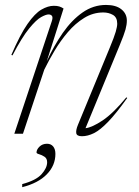

<svg xmlns="http://www.w3.org/2000/svg" viewBox="-20 -542 564 778"><path d="M30.5 -317.5 26 -319.5Q61.5 -402 91.5 -445Q121.5 -488 148 -503.2Q174.5 -518.5 198 -518.5Q211.5 -518.5 220.2 -515.8Q229 -513 237.5 -507.5L169.5 -293.5Q198.5 -357 234.5 -408.8Q270.5 -460.5 314.2 -491.2Q358 -522 409.5 -522Q450 -522 472 -504.2Q494 -486.5 494 -458.5Q494 -442.5 488.5 -422.2Q483 -402 464.5 -357.5L326.5 -22.5Q353 -25.5 395.8 -54Q438.5 -82.5 492 -147.5L495.5 -145Q451 -82.5 418.5 -48.8Q386 -15 360.8 -2.5Q335.5 10 312 10Q291 10 289 -2.5Q287 -15 296 -36.5L424.5 -348Q443 -392.5 449 -413.5Q455 -434.5 455 -446Q455 -471.5 437.8 -481.5Q420.5 -491.5 398.5 -491.5Q357 -491.5 321 -469.2Q285 -447 255 -411.8Q225 -376.5 201 -336.2Q177 -296 159.5 -260L73 0H38L189.5 -455Q195 -471 190.8 -477.2Q186.5 -483.5 176.5 -483.5Q166.5 -483.5 146.8 -472.8Q127 -462 98 -426.5Q69 -391 30.5 -317.5ZM128 76Q128 64 140 52.2Q152 40.5 170.5 40.5Q186.5 40.5 195.5 51.5Q204.5 62.5 204.5 81.5Q204.5 128.5 169.8 164.2Q135 200 70 216.5V204Q126 189 148.5 163.8Q171 138.5 171 115.5Q171 100 160.2 93Q149.5 86 138.8 83Q128 80 128 76Z"/></svg>

Font: Newsreader 72pt ExtraLight
Style: Italic
Weight: 275
Italic angle: -17°
Designer: Hugues Gentile
Foundry: Production Type
Version: Version 1.003; ttfautohint (v1.8.3)